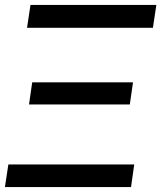

<svg xmlns="http://www.w3.org/2000/svg" viewBox="-40 -761 656 781"><path d="M-20 0H493L506 -92H-6ZM78 -336H488L501 -426H91ZM70 -648H582L596 -741H84Z"/></svg>

Font: Cheyenne Sans Medium
Style: Italic
Weight: 500
Italic angle: -8.13011°
Designer: The Public Sans project authors (U.S. Web Design System), Libre Franklin designed by Pablo Impallari and Rodrigo Fuenzal
Foundry: The Cheyenne Sans Project Authors
Version: Version 2.007